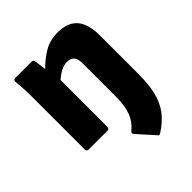

<svg xmlns="http://www.w3.org/2000/svg" viewBox="-197 -624 931 931"><g transform="rotate(-45 268.5 -158.0)"><path d="M360 190Q351 196 345 187L269 102Q259 91 271 82Q304 55 319.5 15.5Q335 -24 335 -89V-316Q335 -346 323.5 -360.5Q312 -375 286 -375Q265 -375 244 -364Q223 -353 202 -335V-14Q202 0 188 0H60Q47 0 47 -14V-368Q47 -400 45.5 -428.5Q44 -457 41 -482Q40 -497 54 -497H165Q176 -497 179 -486Q183 -461 187 -425Q220 -459 260.5 -483.5Q301 -508 356 -508Q423 -508 456.5 -470Q490 -432 490 -350V-90Q490 -20 478 31.5Q466 83 437.5 121Q409 159 360 190Z"/></g></svg>

Font: Sofia Sans Semi Condensed Black
Style: Regular
Weight: 900
Designer: Botio Nikoltchev, Ani Petrova
Foundry: lettersoup
Version: Version 4.100; ttfautohint (v1.8.4.7-5d5b)